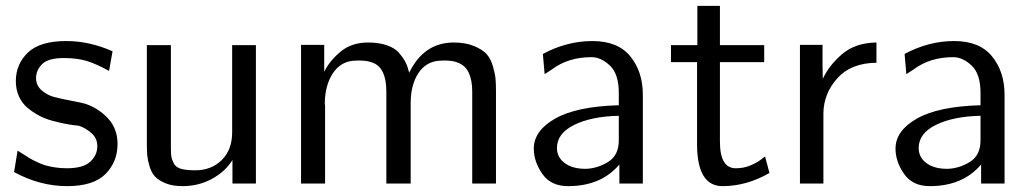

<svg xmlns="http://www.w3.org/2000/svg" viewBox="-20 -626 3525 655"><path d="M28 -39 40 -112Q44 -110 58.5 -100.5Q73 -91 80.5 -86.5Q88 -82 104.5 -74Q121 -66 134.5 -62Q148 -58 167.5 -55Q187 -52 208 -52Q264 -52 288 -74.5Q312 -97 312 -127Q312 -154 292.5 -171.5Q273 -189 249 -197Q248 -197 232 -199Q216 -201 198.5 -204.5Q181 -208 157 -214.5Q133 -221 112.5 -232Q92 -243 73.5 -258.5Q55 -274 44.5 -297.5Q34 -321 34 -349Q34 -407 75 -446.5Q116 -486 206 -486Q285 -486 364 -451L352 -384Q309 -408 276 -418Q243 -428 198 -428Q144 -428 123.5 -407Q103 -386 103 -360Q103 -334 122.5 -317.5Q142 -301 165 -295Q188 -289 222.5 -282.5Q257 -276 271 -272Q316 -257 348.5 -222Q381 -187 381 -135Q381 -74 340 -32.5Q299 9 209 9Q116 9 28 -39Z M481 -133V-472H563V-124Q563 -102 564.5 -92Q566 -82 573 -68.5Q580 -55 598 -50Q616 -45 646 -45Q701 -45 736.5 -80Q772 -115 772 -175V-472H853V0H773V-80Q748 -40 702.5 -15.5Q657 9 603 9Q569 9 545.5 -0.5Q522 -10 509.5 -23Q497 -36 490.5 -57.5Q484 -79 482.5 -94.5Q481 -110 481 -133Z M1007 0V-473H1086V-381Q1104 -418 1141.5 -449.5Q1179 -481 1236 -481Q1273 -481 1300 -471.5Q1327 -462 1340.5 -446.5Q1354 -431 1361.5 -417.5Q1369 -404 1372 -391L1376 -378Q1426 -481 1528 -481Q1568 -481 1597 -469Q1626 -457 1640 -441.5Q1654 -426 1661.5 -400Q1669 -374 1670.5 -357Q1672 -340 1672 -314V-310V0H1591V-313Q1591 -392 1545 -411Q1521 -422 1480 -419Q1433 -416 1407 -376Q1381 -336 1381 -274V0H1298V-313Q1298 -393 1254 -411Q1229 -422 1188 -419Q1142 -416 1115.5 -376Q1089 -336 1088 -274Q1088 -270 1089 -267V0Z M1801 -119Q1801 -180 1874 -221.5Q1947 -263 2091 -267V-309Q2091 -374 2060.5 -402.5Q2030 -431 1998 -431Q1919 -431 1864 -390L1838 -373L1832 -442Q1914 -486 2001 -486Q2088 -486 2130.5 -433.5Q2173 -381 2173 -303V0H2093V-65Q2031 9 1918 9Q1859 9 1830 -33Q1801 -75 1801 -119ZM1880 -121Q1880 -95 1898 -77Q1916 -59 1945 -53Q1960 -50 1977 -50Q2018 -51 2054.5 -73.5Q2091 -96 2091 -147V-231Q1998 -229 1939 -200Q1880 -171 1880 -121Z M2269 -414V-472H2359V-606H2436V-472H2587V-414H2436V-143Q2436 -52 2490 -52Q2518 -52 2541 -62Q2564 -72 2576.5 -82Q2589 -92 2590 -92L2605 -36Q2527 9 2445 9Q2358 9 2358 -134V-414Z M2709 0V-473H2786V-404Q2786 -396 2786.5 -380.5Q2787 -365 2787 -357Q2808 -403 2853 -441.5Q2898 -480 2970 -481V-412Q2883 -411 2836.5 -359Q2790 -307 2789 -240V0Z M3035 -119Q3035 -180 3108 -221.5Q3181 -263 3325 -267V-309Q3325 -374 3294.5 -402.5Q3264 -431 3232 -431Q3153 -431 3098 -390L3072 -373L3066 -442Q3148 -486 3235 -486Q3322 -486 3364.5 -433.5Q3407 -381 3407 -303V0H3327V-65Q3265 9 3152 9Q3093 9 3064 -33Q3035 -75 3035 -119ZM3114 -121Q3114 -95 3132 -77Q3150 -59 3179 -53Q3194 -50 3211 -50Q3252 -51 3288.5 -73.5Q3325 -96 3325 -147V-231Q3232 -229 3173 -200Q3114 -171 3114 -121Z"/></svg>

Font: Coval
Style: Light
Weight: 300
Foundry: Context Ltd
Version: Version 001.000